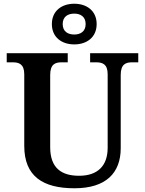

<svg xmlns="http://www.w3.org/2000/svg" viewBox="-20 -999 777 1029"><path d="M378 -761C445 -761 498 -799 498 -870C498 -941 445 -979 378 -979C311 -979 258 -941 258 -870C258 -799 311 -761 378 -761ZM378 -814C344 -814 316 -830 316 -870C316 -910 344 -926 378 -926C411 -926 439 -910 439 -870C439 -830 411 -814 378 -814ZM379 10C548 10 627 -72 627 -205V-597C627 -656 655 -665 688 -665H721V-714H463V-665H495C529 -665 557 -656 557 -601V-207C557 -109 502 -57 404 -57C311 -57 249 -97 249 -210V-597C249 -656 277 -665 310 -665H343V-714H16V-665H49C81 -665 110 -656 110 -601V-217C110 -54 210 10 379 10Z"/></svg>

Font: Noto Serif Oriya SemiBold
Style: Regular
Weight: 600
Designer: David Williams
Foundry: Google LLC, David Williams
Version: Version 1.051